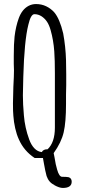

<svg xmlns="http://www.w3.org/2000/svg" viewBox="-20 -790 438 948"><path d="M248 124V123Q221 111 210 79Q203 53 197 18Q193 -6 192 -10H151Q98 -45 73 -102Q62 -126 55 -157Q48 -188 46 -218Q44 -236 44 -280L46 -362Q49 -416 49 -443L48 -475V-514Q48 -574 52 -610Q58 -660 73 -701Q89 -744 121 -761Q138 -770 158 -770Q185 -770 208 -759Q231 -748 248 -729Q275 -697 292 -625Q304 -560 306 -493Q307 -472 307 -424V-370Q306 -347 306 -322V-277Q306 -187 294.5 -137Q283 -87 245 -34L249 -14Q255 25 262 47Q272 83 287 83H291Q309 83 319 85Q334 90 334 107Q334 138 290 138Q273 138 248 124ZM187 -40Q194 -53 214 -53V-52Q251 -86 251 -160V-429Q251 -493 248 -536Q244 -592 230 -641Q223 -666 212.5 -682Q202 -698 186 -709Q169 -720 150 -720Q132 -720 120 -668Q100 -589 95 -410Q93 -340 93 -319Q93 -276 98 -220Q103 -159 124 -102Q134 -74 150 -57.5Q166 -41 187 -39Z"/></svg>

Font: Amatic SC
Style: Bold
Weight: 700
Designer: Multiple Designers
Foundry: Vernon Adams
Version: Version 2.505